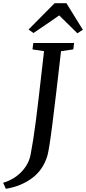

<svg xmlns="http://www.w3.org/2000/svg" viewBox="-110 -1011 537 1197"><path d="M-90.5 128.5Q-45.5 115.5 -9.2 89Q27 62.5 50 27.8Q73 -7 80.5 -45Q98.5 -138.5 114.2 -262.2Q130 -386 152.5 -587L164.5 -692L92.5 -703L97.5 -743H352L347 -703L270.5 -692Q237.5 -402.5 216.8 -239Q196 -75.5 185 -38.5Q158 49.5 89 100.2Q20 151 -73.5 166ZM68 -827 230.5 -991H304L406.5 -825.5L372.5 -803.5Q296.5 -877.5 259 -915Q207 -878 98.5 -805Z"/></svg>

Font: Merriweather Text
Style: Italic
Weight: 400
Italic angle: -7.8°
Designer: Eben Sorkin
Foundry: Eben Sorkin
Version: Version 2.100